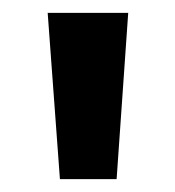

<svg xmlns="http://www.w3.org/2000/svg" viewBox="-20 -734 272 298"><path d="M179 -714 161 -456H73L54 -714Z"/></svg>

Font: Noto Sans Myanmar UI Condensed SemiBold
Style: Regular
Weight: 600
Width: 3
Designer: Monotype Design Team
Foundry: Monotype Imaging Inc.
Version: Version 2.103; ttfautohint (v1.8.4.7-5d5b)